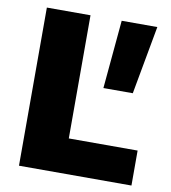

<svg xmlns="http://www.w3.org/2000/svg" viewBox="-80 -779 756 849"><g transform="rotate(10 297.5 -355.0)"><path d="M62 0V-710H258V-157H567V0ZM370 -403 398 -710H558L502 -403Z"/></g></svg>

Font: Geist Black
Style: Regular
Weight: 400
Designer: Basement.studio, Andrés Briganti, Mateo Zaragoza
Foundry: Basement.studio, Vercel, Andrés Briganti, Guido Ferreyra, Mateo Zaragoza
Version: Version 1.401